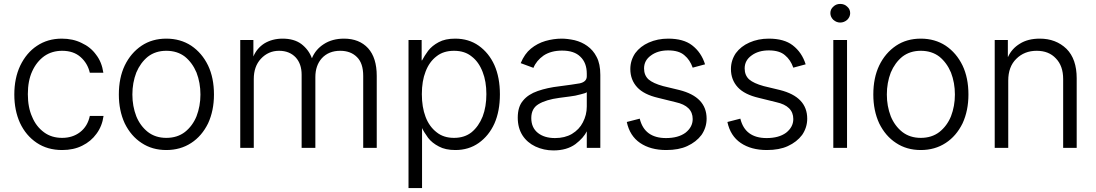

<svg xmlns="http://www.w3.org/2000/svg" viewBox="-20 -752 5591 979"><path d="M167 -24Q112 -61 82 -125Q53 -189 53 -270Q53 -353 83 -417Q115 -483 168 -518Q223 -555 295 -555Q352 -555 396 -533Q442 -512 470 -473Q499 -436 507 -381H438Q427 -429 391 -461Q355 -493 297 -493Q245 -493 206 -466Q166 -437 144 -388Q122 -340 122 -272Q122 -204 144 -156Q164 -107 205 -77Q243 -49 297 -49Q350 -49 388 -78Q427 -108 438 -161H508Q501 -109 472 -70Q444 -31 399 -9Q355 13 297 13Q222 13 167 -24Z M702 -23Q648 -58 616 -123Q586 -188 586 -270Q586 -355 616 -418Q647 -482 702 -519Q756 -555 828 -555Q900 -555 955 -519Q1010 -482 1041 -418Q1071 -355 1071 -270Q1071 -188 1041 -123Q1009 -58 955 -23Q900 13 828 13Q756 13 702 -23ZM923 -79Q962 -110 982 -159Q1002 -211 1002 -270Q1002 -330 982 -382Q961 -432 923 -463Q884 -493 828 -493Q773 -493 734 -463Q696 -432 675 -382Q655 -330 655 -270Q655 -211 675 -159Q695 -110 734 -79Q773 -49 828 -49Q884 -49 923 -79Z M1272 -548V-464Q1289 -505 1327 -530Q1368 -555 1421 -555Q1479 -555 1516 -528Q1554 -499 1570 -456H1571Q1589 -500 1631 -527Q1674 -555 1734 -555Q1812 -555 1857 -506Q1901 -457 1901 -365V2H1832V-365Q1832 -430 1800 -461Q1768 -493 1715 -493Q1656 -493 1621 -455Q1588 -418 1588 -359V2H1518V-371Q1518 -426 1488 -459Q1456 -493 1403 -493Q1348 -493 1310 -452Q1274 -413 1274 -349V2H1205V-548Z M2130 -548V-444H2132Q2144 -467 2163 -493Q2183 -519 2217 -537Q2250 -555 2301 -555Q2370 -555 2421 -519Q2473 -482 2501 -420Q2529 -357 2529 -271Q2529 -185 2501 -122Q2473 -60 2421 -23Q2370 13 2302 13Q2251 13 2218 -5Q2183 -23 2163 -49Q2140 -81 2132 -99V207H2063V-548ZM2150 -156Q2169 -106 2207 -77Q2242 -49 2295 -49Q2349 -49 2385 -78Q2421 -108 2441 -158Q2460 -208 2460 -272Q2460 -337 2441 -385Q2421 -437 2385 -464Q2350 -493 2295 -493Q2241 -493 2206 -465Q2169 -437 2150 -387Q2131 -339 2131 -272Q2131 -206 2150 -156Z M2710 -5Q2668 -25 2644 -62Q2620 -100 2620 -152Q2620 -208 2647 -239Q2673 -271 2722 -288Q2771 -305 2832 -312Q2902 -321 2936 -327Q2972 -335 2972 -363V-376Q2972 -432 2939 -463Q2908 -494 2846 -494Q2790 -494 2752 -469Q2715 -443 2700 -406L2635 -430Q2655 -478 2687 -504Q2720 -531 2761 -543Q2803 -555 2844 -555Q2873 -555 2910 -547Q2946 -538 2974 -518Q3005 -496 3022 -462Q3041 -427 3041 -370V2H2972V-84H2973Q2956 -49 2914 -17Q2870 15 2802 15Q2753 15 2710 -5ZM2896 -69Q2934 -92 2952 -128Q2972 -166 2972 -209V-282Q2967 -277 2941 -271Q2913 -263 2885 -260Q2843 -254 2832 -253Q2764 -244 2726 -221Q2689 -199 2689 -150Q2689 -101 2723 -74Q2756 -48 2810 -48Q2860 -48 2896 -69Z M3470 -470Q3442 -495 3387 -495Q3334 -495 3299 -469Q3264 -444 3264 -403Q3264 -368 3287 -347Q3310 -327 3361 -313L3444 -293Q3583 -258 3583 -147Q3583 -102 3557 -64Q3530 -28 3484 -7Q3441 13 3377 13Q3297 13 3244 -23Q3191 -59 3176 -130L3242 -147Q3266 -48 3376 -48Q3438 -48 3475 -75Q3512 -104 3512 -145Q3512 -212 3425 -231L3336 -253Q3263 -270 3229 -307Q3194 -345 3194 -400Q3194 -444 3219 -481Q3245 -516 3288 -535Q3333 -555 3387 -555Q3465 -555 3509 -521Q3556 -485 3575 -424L3512 -407Q3498 -447 3470 -470Z M3983 -470Q3955 -495 3900 -495Q3847 -495 3812 -469Q3777 -444 3777 -403Q3777 -368 3800 -347Q3823 -327 3874 -313L3957 -293Q4096 -258 4096 -147Q4096 -102 4070 -64Q4043 -28 3997 -7Q3954 13 3890 13Q3810 13 3757 -23Q3704 -59 3689 -130L3755 -147Q3779 -48 3889 -48Q3951 -48 3988 -75Q4025 -104 4025 -145Q4025 -212 3938 -231L3849 -253Q3776 -270 3742 -307Q3707 -345 3707 -400Q3707 -444 3732 -481Q3758 -516 3801 -535Q3846 -555 3900 -555Q3978 -555 4022 -521Q4069 -485 4088 -424L4025 -407Q4011 -447 3983 -470Z M4299 -548V2H4229V-548ZM4229 -651Q4214 -666 4214 -685Q4214 -705 4229 -718Q4243 -732 4264 -732Q4286 -732 4300 -718Q4315 -705 4315 -685Q4315 -666 4300 -651Q4284 -637 4264 -637Q4245 -637 4229 -651Z M4549 -23Q4495 -58 4463 -123Q4433 -188 4433 -270Q4433 -355 4463 -418Q4494 -482 4549 -519Q4603 -555 4675 -555Q4747 -555 4802 -519Q4857 -482 4888 -418Q4918 -355 4918 -270Q4918 -188 4888 -123Q4856 -58 4802 -23Q4747 13 4675 13Q4603 13 4549 -23ZM4770 -79Q4809 -110 4829 -159Q4849 -211 4849 -270Q4849 -330 4829 -382Q4808 -432 4770 -463Q4731 -493 4675 -493Q4620 -493 4581 -463Q4543 -432 4522 -382Q4502 -330 4502 -270Q4502 -211 4522 -159Q4542 -110 4581 -79Q4620 -49 4675 -49Q4731 -49 4770 -79Z M5052 2V-548H5119V-462H5120Q5139 -504 5180 -529Q5221 -555 5282 -555Q5364 -555 5418 -503Q5470 -451 5470 -353V2H5401V-349Q5401 -416 5364 -454Q5328 -493 5266 -493Q5203 -493 5162 -452Q5121 -412 5121 -341V2Z"/></svg>

Font: Sinter Normal
Style: Regular
Weight: 350
Foundry: Adobe & rsms
Version: Version 1.000